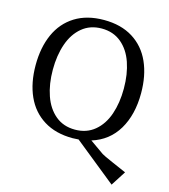

<svg xmlns="http://www.w3.org/2000/svg" viewBox="-134 -825 1013 1154"><g transform="rotate(15 372.5 -248.0)"><path d="M370.1 15.1Q264.2 15.1 190.2 -31Q116.2 -77.1 79.1 -159.7Q42 -242.2 42 -352.1Q42 -461.9 79.1 -544.9Q116.2 -627.9 190.2 -674.1Q264.2 -720.2 370.1 -720.2Q476.1 -720.2 550 -674.1Q624 -627.9 661.1 -544.9Q698.2 -461.9 698.2 -352.1Q698.2 -218.3 643.1 -125.7Q587.9 -33.2 482.9 -1L569.8 60.1Q579.6 66.9 642.8 94.5Q706.1 122.1 728 131.8L668.9 224.1L407.2 13.2Q383.3 15.1 370.1 15.1ZM370.1 -38.1Q441.9 -38.1 491.9 -79.6Q542 -121.1 566.4 -192.1Q590.8 -263.2 590.8 -352.1Q590.8 -441.9 566.4 -512.9Q542 -584 491.9 -625.5Q441.9 -667 370.1 -667Q298.3 -667 248.3 -625.5Q198.2 -584 173.6 -512.9Q148.9 -441.9 148.9 -352.1Q148.9 -263.2 173.6 -192.1Q198.2 -121.1 248 -79.6Q297.9 -38.1 370.1 -38.1Z"/></g></svg>

Font: Sura
Style: Regular
Weight: 400
Designer: Carolina Giovagnoli
Foundry: Huerta Tipografica
Version: Version 1.003;PS 001.002;hotconv 1.0.70;makeotf.lib2.5.58329